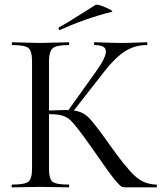

<svg xmlns="http://www.w3.org/2000/svg" viewBox="-20 -807 699 827"><path d="M239 -678Q235 -677 233 -682Q231 -687 234 -689Q269 -708 323.5 -743Q378 -778 390 -785Q400 -792 446 -770Q465 -761 464 -757Q463 -756 461 -756Q343 -726 239 -678ZM653 -12Q656 -12 656 -6Q656 0 653 0H522Q511 0 505.5 -2Q500 -4 484.5 -21Q469 -38 446 -70Q423 -102 377 -168Q308 -267 281.5 -291Q255 -315 202 -315H191V-81Q191 -37 206 -24.5Q221 -12 276 -12Q278 -12 278 -6Q278 0 276 0Q261 0 219.5 -1Q178 -2 152 -2Q128 -2 87.5 -1Q47 0 32 0Q30 0 30 -6Q30 -12 32 -12Q87 -12 102.5 -24.5Q118 -37 118 -81V-544Q118 -587 102.5 -600Q87 -613 33 -613Q31 -613 31 -619Q31 -625 33 -625Q48 -625 88 -623.5Q128 -622 152 -622Q178 -622 220 -623.5Q262 -625 276 -625Q278 -625 278 -619Q278 -613 276 -613Q223 -613 207 -599Q191 -585 191 -542V-331Q243 -333 258 -333H275L392 -497Q423 -540 432 -565Q441 -590 430 -601.5Q419 -613 387 -613Q385 -613 385 -619Q385 -625 387 -625Q400 -625 437 -623.5Q474 -622 503 -622Q533 -622 567 -623.5Q601 -625 612 -625Q615 -625 615 -619Q615 -613 612 -613Q561 -613 518.5 -586Q476 -559 431 -501L298 -331Q336 -326 360.5 -302Q385 -278 439 -202Q446 -193 449 -188Q518 -90 558.5 -51.5Q599 -13 653 -12Z"/></svg>

Font: Cormorant Garamond Book
Style: Regular
Weight: 500
Designer: Christian Thalmann (Catharsis Fonts)
Version: Version 1.000;PS 002.000;hotconv 1.0.88;makeotf.lib2.5.64775